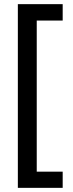

<svg xmlns="http://www.w3.org/2000/svg" viewBox="-20 -743 350 925"><path d="M282 162V84H157V-644H282V-723H66V162Z"/></svg>

Font: Noto Sans Myanmar UI ExtraCondensed Medium
Style: Regular
Weight: 500
Width: 2
Designer: Monotype Design Team
Foundry: Monotype Imaging Inc.
Version: Version 2.103